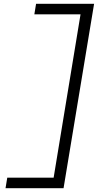

<svg xmlns="http://www.w3.org/2000/svg" viewBox="-20 -843 540 1006"><path d="M9 143 18 88H261L402 -768H160L169 -823H473L313 143Z"/></svg>

Font: Iosevka Slab Light Oblique
Style: Regular
Weight: 300
Italic angle: -9°
Monospace: yes
Designer: Belleve Invis
Foundry: Belleve Invis
Version: Version 11.1.1; ttfautohint (v1.8.3)